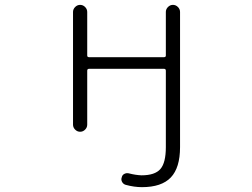

<svg xmlns="http://www.w3.org/2000/svg" viewBox="-20 -565 1040 792"><path d="M664.1 42V-273.4Q664.1 -281.2 656.2 -281.2H347.7Q339.8 -281.2 339.8 -273.4V-50.8Q339.8 -39.1 331.1 -30.3Q322.3 -21.5 310.5 -21.5Q298.8 -21.5 290 -30.3Q281.2 -39.1 281.2 -50.8V-515.6Q281.2 -527.3 290 -536.1Q298.8 -544.9 310.5 -544.9Q322.3 -544.9 331.1 -536.1Q339.8 -527.3 339.8 -515.6V-335.9Q339.8 -329.1 347.7 -329.1H656.2Q664.1 -329.1 664.1 -335.9V-515.6Q664.1 -527.3 672.9 -536.1Q681.6 -544.9 693.4 -544.9Q705.1 -544.9 713.9 -536.1Q722.7 -527.3 722.7 -515.6V42Q722.7 127 684.6 167Q646.5 207 565.4 207Q533.2 207 498 197.3Q488.3 194.3 483.4 185.1Q478.5 175.8 482.4 166Q484.4 156.2 493.7 151.9Q502.9 147.5 512.7 150.4Q539.1 157.2 563.5 158.2Q619.1 158.2 641.6 132.3Q664.1 106.4 664.1 42Z"/></svg>

Font: Rounded-X Mgen+ 1m light
Style: Regular
Weight: 200
Designer: [Source Han Sans]
Ryoko NISHIZUKA  (kana & ideographs); Paul D. Hunt (Latin, Greek & Cyrillic); Wenlong ZHANG  (bopomofo
Version: Version 1.059.20150602